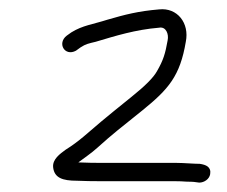

<svg xmlns="http://www.w3.org/2000/svg" viewBox="-20 -688 484 409"><path d="M404.3 -299C415.2 -299 426 -306.6 427.7 -317C430.3 -332.5 418.7 -337.1 405.5 -339C393 -339 371.1 -341 356.7 -341H198.7C181.4 -341 164.8 -341.3 148.8 -342H146.8C160.5 -352.5 173.6 -360.8 187.1 -373C219.8 -402.6 237.2 -415.8 283.5 -453C338.9 -497.9 363.6 -526.1 375.8 -599C383.9 -638.8 357.7 -672.2 319 -668C274.6 -664.3 246.6 -657 208.7 -646C178.6 -636.3 155.9 -634 131.9 -619L122.1 -612C101.2 -595.9 117.9 -567.1 141.8 -580L151.5 -587C162.8 -594.5 169.1 -595.4 183.8 -599C226.5 -611.7 268.2 -624.8 318.9 -629C333.5 -631.9 340 -615.6 337.1 -602C332.1 -573.9 328.1 -560 314.2 -536C306.8 -522.7 288.9 -504.7 260.5 -482C230.7 -458 209 -440.3 195.5 -429C167.1 -405.2 149.1 -387.3 119.7 -369C108.2 -360.5 91.3 -348.9 93.2 -331.5C95.8 -309 113.3 -303 143.8 -303C159.7 -302.3 176.7 -302 194.7 -302H352.7C360.7 -302 369.3 -301.7 378.5 -301C391.6 -301 395.7 -300.3 404.3 -299Z"/></svg>

Font: Just Breathe
Style: Obl2
Weight: 400
Foundry: Cannot Into Space Fonts
Version: Version 0.72